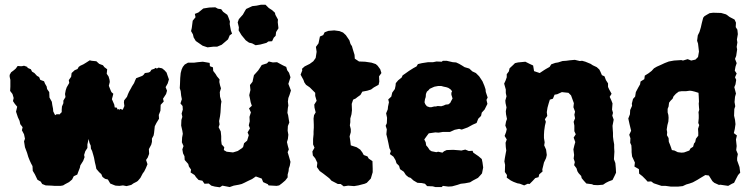

<svg xmlns="http://www.w3.org/2000/svg" viewBox="-20 -773 3194 815"><path d="M356 -183 351 -160V-145L342 -131L337 -115L339 -106L333 -90L321 -71L319 -61L312 -43L308 -32L293 -25L286 -11L273 0L256 9L248 14L237 16H212L199 15L174 14L159 8L153 -2L139 -10L128 -33L119 -48L118 -68L112 -79L106 -92L100 -107L95 -124L86 -148L82 -173L86 -184L82 -203L73 -220L76 -233L66 -246L63 -260L56 -275L48 -299L53 -320L43 -332L35 -344L38 -357L33 -374L23 -387L24 -405V-416V-434L21 -447V-455L27 -466L39 -475L47 -482L55 -493L66 -492H73L82 -494L96 -489L97 -485L111 -479L116 -469L126 -463L137 -451L146 -446L151 -434L167 -428L171 -418L178 -406L180 -395L189 -382L190 -359L200 -341L202 -327L205 -312L206 -300L214 -284L220 -288H230L231 -287H232L242 -297V-308L243 -321L249 -335V-346L258 -361L256 -374L259 -390L263 -402L274 -421L272 -433L282 -447L284 -463L297 -475L309 -480L314 -489L321 -494L334 -500L347 -508L361 -517L369 -515L389 -513L401 -502L417 -496L423 -488L435 -479L433 -460L441 -448L445 -434L446 -425L442 -409L449 -391L453 -382L461 -375L458 -363L455 -352L465 -329L467 -317L476 -316L479 -308L485 -310L487 -305L489 -302L487 -305L489 -311L501 -307L508 -323L506 -338L507 -347L519 -362L523 -373L528 -384L537 -400L540 -406L549 -420L553 -430L558 -441L571 -446L584 -451L590 -456L595 -463L610 -465L617 -468L623 -477L635 -481L640 -485L646 -482L653 -486L668 -483L678 -475L687 -465L691 -453L697 -436L692 -419L683 -403L689 -388L685 -374L672 -354L675 -342L662 -328L661 -303L654 -285L655 -269L644 -251L637 -237L634 -209L632 -198L625 -185V-171L622 -159L612 -140L613 -120L607 -104L600 -94L606 -76L599 -59L592 -45L586 -37L576 -18L565 -5L559 -1L547 5L537 12L517 17L502 14L487 16L471 15L465 13L448 6L438 -11L426 -14L415 -22L410 -34L401 -42L389 -56L386 -71L383 -83L379 -104L376 -115L371 -132L366 -142L365 -155L360 -166Z M913 22 892 19 877 15 866 6 848 7 839 -6 823 -9 812 -21 806 -30 789 -41 791 -53 782 -66 779 -77 764 -94 763 -110 757 -122 754 -139 759 -153 752 -169 753 -189 756 -205 754 -218 749 -240 750 -264 754 -277 751 -291 756 -308 755 -323 746 -334 752 -352 749 -367 747 -386 743 -399 744 -415 745 -442 747 -463 751 -478 756 -489 764 -499 778 -507H804L819 -509L830 -510L841 -511L870 -506L871 -492L884 -487L885 -472L895 -459L901 -449L912 -436L911 -425L914 -411L918 -398L913 -382L914 -363L920 -342L918 -330L917 -314L916 -296L914 -280L910 -259L912 -245L908 -233L917 -215L919 -195V-176L921 -160L932 -148L930 -136L942 -129L969 -126L989 -132L1007 -144L1012 -149L1016 -165L1029 -176L1036 -199L1031 -211L1041 -228L1036 -241L1040 -258L1039 -277L1045 -296L1037 -313L1049 -324L1044 -339L1041 -355L1038 -369L1043 -391L1041 -412L1052 -426L1054 -436L1058 -454L1068 -465L1076 -474L1084 -486L1091 -497L1113 -504L1121 -512L1138 -508L1156 -509L1167 -503L1182 -495L1195 -489L1199 -475L1207 -464L1213 -445L1204 -417L1211 -399L1215 -389L1209 -370L1204 -357L1202 -342L1204 -325L1202 -315L1200 -294L1203 -284L1206 -265L1208 -253L1202 -238L1201 -218L1204 -201L1202 -183L1198 -170L1202 -153L1206 -139L1201 -127L1207 -107L1213 -86L1210 -69L1206 -58L1205 -47L1201 -32V-20L1191 -7L1177 5L1165 14L1154 16L1120 14L1117 9L1097 0L1091 -15L1066 -24L1050 -13L1033 -5L1017 3L1006 8L994 11L972 15L955 21L924 15ZM1065 -581 1050 -589 1037 -592 1023 -602 1005 -624 993 -644 994 -657 989 -678 994 -692 1011 -711 1020 -727 1025 -735 1051 -747 1069 -749 1088 -753H1107L1121 -739L1135 -730L1147 -719L1149 -710L1160 -690L1159 -679L1162 -653L1152 -637L1150 -621L1142 -613L1135 -598L1119 -597L1111 -591L1085 -584ZM861 -572 840 -579 827 -588 811 -599 802 -614 799 -627 791 -641 794 -654 798 -685 810 -700 807 -714 822 -720 843 -737 868 -741 894 -742 905 -736 919 -734 927 -723 945 -710 949 -701 956 -682 955 -671 960 -644 965 -630 955 -623 948 -606 934 -594 921 -583 902 -575H887Z M1439 18 1426 8H1414L1387 -6L1379 -15L1373 -20L1351 -37L1337 -47L1325 -64L1327 -82L1318 -101L1308 -113L1306 -130L1315 -146L1309 -160V-183L1311 -203V-215L1312 -231V-244L1311 -270L1313 -284L1320 -296L1315 -316L1314 -329L1324 -345L1318 -366V-379L1295 -402L1279 -413L1272 -423L1268 -434L1256 -456L1263 -474L1262 -481L1273 -491L1295 -502L1310 -513L1320 -527L1324 -553L1321 -574L1332 -589L1338 -618L1352 -624L1358 -636L1374 -642L1399 -644L1421 -641L1436 -635L1448 -624L1463 -602L1468 -586L1474 -577L1477 -566L1485 -540L1486 -524L1504 -512L1530 -511L1557 -507L1575 -501L1583 -494L1594 -479L1599 -463L1589 -449L1590 -426L1587 -413L1567 -402L1555 -393L1539 -388L1518 -384L1510 -370L1496 -360L1490 -355L1479 -350L1473 -332L1474 -305L1472 -288L1467 -270V-254L1465 -241L1469 -225V-212L1464 -194L1467 -174L1469 -156L1494 -148L1509 -138L1518 -126L1524 -115L1540 -109L1545 -100L1561 -89L1562 -57V-42L1554 -15L1537 3L1528 7L1501 14L1483 17L1458 15Z M1828 21 1817 18 1793 17 1784 7 1770 4 1752 3 1735 -7 1723 -18 1714 -21 1703 -30 1694 -44 1678 -55 1674 -69 1663 -80 1659 -93 1650 -108 1635 -119 1639 -132 1633 -144 1629 -164 1624 -187 1620 -203 1622 -224 1617 -239 1622 -250 1623 -273 1619 -292 1626 -309 1627 -320 1631 -339 1628 -351 1641 -363 1645 -380 1656 -395 1659 -409 1660 -420 1670 -432 1685 -444 1689 -453 1702 -462 1716 -472 1735 -484 1748 -491 1754 -501 1771 -505 1797 -509H1818L1833 -512L1855 -511L1860 -515H1876L1902 -509L1916 -508L1929 -502L1941 -495L1952 -488L1972 -482L1985 -470L2000 -463L2014 -449L2020 -440L2028 -428L2036 -409L2041 -394L2042 -383L2050 -359L2045 -349L2049 -332L2044 -322L2037 -308L2025 -295L2022 -281L2010 -269L2003 -251L1987 -244L1965 -232L1940 -223L1929 -226L1910 -222L1890 -213H1875H1860L1842 -210L1828 -211L1800 -207L1791 -195L1781 -181L1787 -169L1789 -156L1796 -148L1804 -136L1812 -131L1832 -127L1840 -129L1858 -125L1865 -131L1876 -136L1904 -137L1930 -135L1938 -134L1955 -138L1970 -132L1986 -133L1989 -125L2011 -110L2025 -98L2028 -84L2031 -62L2026 -37L2020 -30L2009 -18L1988 -7L1975 1L1954 5L1936 7L1921 12L1899 18L1883 19L1860 16L1855 21ZM1803 -318H1811L1823 -321H1830L1838 -323L1853 -322L1863 -325L1872 -329L1883 -330L1891 -336L1895 -344L1901 -355L1896 -371V-379L1899 -386L1892 -394L1883 -400L1874 -403L1864 -405L1853 -408H1840L1824 -405L1817 -402L1804 -396L1799 -390L1792 -384L1788 -374L1787 -361L1784 -352L1782 -339L1785 -331L1792 -322Z M2159 -498 2166 -505 2179 -508 2210 -511 2230 -501 2243 -495 2247 -471 2271 -463 2289 -475 2297 -480 2313 -489 2320 -500 2337 -506 2349 -508 2368 -514 2383 -515 2398 -517 2420 -519 2441 -514 2451 -515 2465 -511 2487 -502 2496 -496 2513 -488 2524 -478 2529 -468 2535 -454 2546 -449 2552 -433 2561 -419V-404L2566 -393L2576 -375L2568 -362L2575 -347L2580 -334L2578 -308L2582 -294L2579 -282L2585 -265L2580 -239L2581 -223L2582 -209V-193L2584 -177L2587 -160V-145L2588 -129L2587 -113L2586 -97L2592 -81L2594 -59L2595 -40L2589 -27L2580 -9L2564 -3L2552 3L2540 11L2517 13L2499 12L2493 9L2469 6L2458 -6L2449 -17L2447 -26L2436 -38L2431 -46L2427 -59L2417 -72L2420 -85L2415 -100L2417 -115L2414 -139L2418 -156L2422 -170L2415 -189L2424 -203L2418 -216V-240L2415 -256L2421 -271L2418 -286L2421 -299L2414 -318L2416 -335L2408 -357L2404 -368L2393 -379L2365 -382L2345 -373L2334 -371L2327 -354L2314 -350L2309 -334L2304 -316L2301 -297L2303 -281L2293 -267L2297 -256L2293 -239L2290 -218L2289 -201V-187L2292 -169L2290 -156L2298 -138L2301 -115L2298 -102L2289 -83L2286 -70L2282 -54L2283 -45L2269 -33L2266 -21L2252 -17L2241 -5L2228 8L2220 7L2205 14L2187 7L2176 5L2160 -1L2148 -7L2131 -19L2132 -30L2123 -43L2124 -73L2121 -88L2123 -102L2127 -124L2129 -134L2127 -149L2126 -167L2131 -181L2122 -196L2128 -212L2131 -225L2125 -240L2128 -257L2132 -268L2128 -288L2127 -301L2130 -317L2126 -335L2125 -346L2130 -364L2127 -378V-393L2120 -418L2126 -431L2131 -445V-458L2140 -470L2143 -483Z M2805 16H2788L2773 11L2755 5L2744 -3L2729 -2L2721 -11L2707 -25L2693 -36L2692 -55L2673 -66L2675 -83L2663 -109L2661 -127V-139L2660 -156L2655 -167L2656 -186L2651 -201L2659 -218L2652 -247L2647 -270L2654 -288L2655 -306L2663 -324L2662 -333L2667 -353L2676 -363L2679 -382L2689 -401L2697 -415L2699 -427L2715 -437L2717 -452L2733 -462L2746 -472L2756 -483L2768 -490L2786 -498L2801 -505L2819 -512L2841 -516L2872 -518L2879 -516L2899 -522L2914 -516L2932 -520L2943 -531L2947 -554L2945 -571L2943 -588L2939 -600L2942 -623L2949 -637L2955 -657L2959 -675L2965 -698L2971 -705L2992 -717L3007 -719L3041 -718L3062 -712L3077 -701L3098 -690L3104 -677L3103 -658L3110 -647L3112 -628L3108 -605L3110 -593L3107 -574L3109 -563L3105 -536L3100 -523L3107 -505L3102 -490L3099 -473L3107 -461L3100 -445L3105 -434L3102 -415L3097 -403L3104 -376L3100 -362L3098 -340L3101 -322L3097 -310L3096 -282L3100 -264L3102 -246L3099 -225L3095 -208L3108 -198L3104 -181L3107 -153L3105 -136L3112 -119L3109 -103V-92L3119 -64L3122 -40L3113 -30L3104 -13L3096 3L3087 7L3071 16L3037 11L3032 12L3012 3L3004 -4L2989 -28L2974 -30L2949 -15L2941 -10L2921 1L2907 6L2893 10L2878 17L2859 19H2827ZM2873 -125 2884 -126 2906 -134 2911 -143 2922 -150 2926 -164 2931 -170 2934 -184 2944 -197V-210L2943 -226L2948 -242L2944 -251L2946 -271V-285L2945 -297L2948 -307L2947 -318L2946 -333L2947 -342L2946 -364L2945 -379L2929 -384L2917 -387L2908 -388L2893 -386H2874L2861 -384L2849 -375L2839 -364L2835 -354L2826 -345L2820 -337L2818 -321L2814 -311V-296L2817 -285L2818 -273L2817 -257L2813 -242L2810 -223L2812 -212L2811 -199L2818 -187L2819 -171L2824 -159L2828 -148L2832 -136L2843 -134L2857 -127Z"/></svg>

Font: Winky Rough
Style: Bold
Weight: 700
Designer: Simon Atzbach
Foundry: typofactur
Version: Version 1.206; ttfautohint (v1.8.4.7-5d5b)